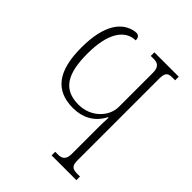

<svg xmlns="http://www.w3.org/2000/svg" viewBox="-205 -831 942 942"><g transform="rotate(45 266.0 -360.0)"><path d="M318 0H490V-25H471C434 -25 425 -37 425 -76V-638C425 -677 434 -689 466 -689H486V-714H317V-689H338C366 -689 383 -677 383 -638V-401C383 -336 323 -269 235 -269C128 -269 89 -340 89 -477C89 -617 136 -689 211 -691C211 -700 209 -724 178 -719C103 -707 47 -637 47 -477C47 -312 108 -238 228 -238C289 -238 348 -263 381 -328H385C384 -306 383 -286 383 -265V-76C383 -37 366 -25 338 -25H318Z"/></g></svg>

Font: Noto Serif Georgian ExtraCondensed ExtraLight
Style: Regular
Weight: 200
Width: 2
Designer: Monotype Design Team, Akaki Razmadze
Foundry: Google LLC
Version: Version 2.003